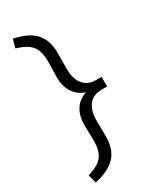

<svg xmlns="http://www.w3.org/2000/svg" viewBox="-223 -765 853 1030"><g transform="rotate(-30 204.0 -249.5)"><path d="M47.7 195.3 33.8 143.1Q77.8 129.8 103 112.1Q128.2 94.4 139.3 66.1Q150.5 37.7 150.5 -7L148.5 -102Q148.5 -160 173.7 -198.2Q198.8 -236.3 247.1 -251L247.8 -248Q198.5 -265 173.5 -303Q148.5 -341 148.5 -398L150.5 -493Q150.5 -537.7 139.7 -565.7Q128.8 -593.8 103.6 -611.8Q78.5 -629.8 33.8 -643.1L47.7 -695.3Q91.3 -686.3 123.5 -671.1Q155.6 -656 176.6 -633.3Q197.6 -610.6 207.9 -579.3Q218.2 -548 218.2 -507L216.9 -412Q216.9 -350 244.2 -315.3Q271.6 -280.6 322.3 -279.6H357.6V-220.4H321Q269.9 -219.4 243.4 -185.2Q216.9 -151 216.9 -88L218.2 7Q218.2 87.3 176.9 131.8Q135.6 176.3 47.7 195.3Z"/></g></svg>

Font: Lexend Medium
Style: Regular
Weight: 500
Designer: Bonnie Shaver-Troup, Thomas Jockin
Foundry: Lexend
Version: Version 1.005